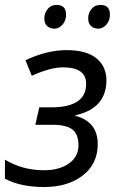

<svg xmlns="http://www.w3.org/2000/svg" viewBox="-22 -748 478 778"><path d="M327.1 -408.2Q327.1 -475.1 233.4 -475.1Q181.6 -475.1 106.9 -440.9L81.1 -503.9Q168 -544.9 248 -544.9Q328.1 -544.9 368.7 -511.7Q409.2 -478.5 409.2 -422.9Q409.2 -308.6 283.2 -280.8V-278.8Q374 -254.9 374 -164.1Q374 -84 313.5 -37.1Q252.9 9.8 157.2 9.8Q61 9.8 -2 -23.9V-101.1Q68.8 -58.1 157.2 -58.1Q219.7 -58.6 257.8 -85.9Q295.9 -113.3 295.9 -159.2Q295.9 -205.1 271 -223.6Q246.1 -242.2 193.8 -242.2H121.1L137.2 -313H185.1Q327.1 -313 327.1 -408.2ZM335.4 -674.3Q335.4 -695.3 349.1 -711.9Q362.8 -728.5 385.7 -728Q423.3 -728 423.3 -689Q423.8 -665 409.2 -648.4Q394.5 -631.8 376.5 -631.8Q358.4 -631.8 346.7 -642.6Q335 -653.3 335.4 -674.3ZM157.7 -674.3Q157.7 -695.3 171.4 -711.9Q185.1 -728.5 207.5 -728Q245.6 -728 245.6 -689Q246.1 -665 231.4 -648.4Q216.8 -631.8 198.7 -631.8Q180.7 -631.8 168.9 -642.6Q157.2 -653.3 157.7 -674.3Z"/></svg>

Font: OpenSans-Italic
Style: Italic
Weight: 400
Italic angle: -12°
Foundry: Ascender Corporation
Version: Version 1.10